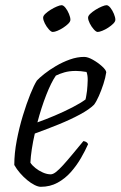

<svg xmlns="http://www.w3.org/2000/svg" viewBox="-20 -719 464 739"><path d="M137 0Q127 0 113 -7Q99 -14 84.5 -26Q70 -38 57 -53Q44 -68 35 -84Q35 -129 44.5 -178.5Q54 -228 68 -274Q82 -320 96.5 -356Q111 -392 122 -409Q131 -419 150.5 -434.5Q170 -450 195.5 -465Q221 -480 249 -490Q277 -500 304 -500Q318 -500 337.5 -489Q357 -478 372.5 -464Q388 -450 389 -441Q386 -420 378 -395.5Q370 -371 360.5 -349.5Q351 -328 342 -316Q324 -298 288 -278.5Q252 -259 206.5 -240.5Q161 -222 114 -205Q107 -175 102.5 -145.5Q98 -116 97 -93Q103 -83 116 -72.5Q129 -62 145 -55Q161 -48 175 -48Q184 -48 195.5 -57Q207 -66 222.5 -83Q238 -100 257.5 -123.5Q277 -147 301 -176Q308 -175 312.5 -172Q317 -169 319 -164Q308 -139 291.5 -110.5Q275 -82 253 -57Q231 -32 202 -16Q173 0 137 0ZM124 -248Q155 -259 190.5 -274Q226 -289 258 -305.5Q290 -322 309 -336Q311 -343 312.5 -353.5Q314 -364 315 -370Q317 -390 317.5 -409.5Q318 -429 313 -442Q302 -444 291 -445Q280 -446 272 -446Q247 -446 228 -440.5Q209 -435 195 -428Q177 -402 158 -353.5Q139 -305 124 -248ZM356 -596Q350 -596 341 -606Q332 -616 325.5 -629Q319 -642 319 -651Q319 -658 327.5 -666Q336 -674 348 -681.5Q360 -689 372 -694Q384 -699 390 -699Q397 -699 405 -689Q413 -679 418.5 -665.5Q424 -652 424 -643Q424 -636 416 -628Q408 -620 396.5 -612.5Q385 -605 373.5 -600.5Q362 -596 356 -596ZM183 -596Q177 -596 168 -606Q159 -616 152.5 -629Q146 -642 146 -651Q146 -658 154.5 -666Q163 -674 175 -681.5Q187 -689 199 -694Q211 -699 217 -699Q224 -699 232 -689Q240 -679 245.5 -665.5Q251 -652 251 -643Q251 -636 243 -628Q235 -620 223.5 -612.5Q212 -605 201 -600.5Q190 -596 183 -596Z"/></svg>

Font: Texturina Medium 12pt Thin
Style: Italic
Weight: 250
Italic angle: -11°
Version: Version 1.002